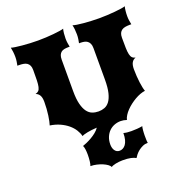

<svg xmlns="http://www.w3.org/2000/svg" viewBox="-165 -853 1228 1272"><g transform="rotate(-20 449.0 -217.0)"><path d="M114.7 -130.9Q118.2 -141.1 121.8 -158Q125.5 -174.8 128.4 -196Q131.3 -217.3 133.1 -241.5Q134.8 -265.6 134.8 -290Q134.8 -320.8 125 -337.2Q115.2 -353.5 97.7 -358.9Q112.3 -362.3 120.4 -370.6Q128.4 -378.9 132.3 -396Q136.2 -413.1 137 -441.4Q137.7 -469.7 137.7 -513.2Q137.7 -532.7 132.1 -544.9Q126.5 -557.1 116.2 -564.2Q106 -571.3 91.3 -573.7Q76.7 -576.2 58.6 -576.2H48.8Q51.3 -587.9 53.7 -603.3Q56.2 -618.7 56.2 -635.7Q56.2 -653.8 54 -672.4Q51.8 -690.9 48.8 -703.1Q58.1 -699.7 78.1 -696.8Q98.1 -693.8 124 -691.4Q149.9 -689 179 -687.5Q208 -686 235.8 -686Q263.2 -686 291.5 -687.5Q319.8 -689 344.7 -691.4Q369.6 -693.8 388.9 -696.8Q408.2 -699.7 417.5 -703.1Q414.1 -690.9 412.1 -672.4Q410.2 -653.8 410.2 -635.7Q410.2 -618.7 412.6 -603.3Q415 -587.9 417.5 -576.2H408.7Q392.6 -576.2 379.6 -573.7Q366.7 -571.3 357.7 -564.2Q348.6 -557.1 343.5 -544.9Q338.4 -532.7 338.4 -513.2V-291.5Q338.4 -234.9 347.7 -199.2Q356.9 -163.6 372.3 -143.1Q387.7 -122.6 408.2 -115Q428.7 -107.4 451.7 -107.4Q474.1 -107.4 494.4 -115Q514.6 -122.6 529.8 -143.1Q544.9 -163.6 553.7 -199.2Q562.5 -234.9 562.5 -291.5V-513.2Q562.5 -532.7 556.9 -544.9Q551.3 -557.1 541.7 -564.2Q532.2 -571.3 519.3 -573.7Q506.3 -576.2 491.7 -576.2H483.4Q485.8 -587.9 488.3 -603.3Q490.7 -618.7 490.7 -635.7Q490.7 -653.8 488.8 -672.4Q486.8 -690.9 483.4 -703.1Q492.7 -699.7 512.2 -696.5Q531.7 -693.4 556.6 -691.2Q581.5 -689 609.9 -687.5Q638.2 -686 665.5 -686Q693.8 -686 722.9 -687.5Q752 -689 777.6 -691.4Q803.2 -693.8 822.8 -696.8Q842.3 -699.7 852.1 -703.1Q848.6 -690.9 846.7 -672.4Q844.7 -653.8 844.7 -635.7Q844.7 -618.7 847.2 -603.3Q849.6 -587.9 852.1 -576.2H841.8Q824.2 -576.2 809.6 -573.7Q794.9 -571.3 784.7 -564.2Q774.4 -557.1 768.8 -544.9Q763.2 -532.7 763.2 -513.2Q763.2 -469.7 763.9 -441.4Q764.6 -413.1 768.6 -396Q772.5 -378.9 780.5 -370.6Q788.6 -362.3 803.2 -358.9Q785.6 -353.5 775.9 -337.2Q766.1 -320.8 766.1 -290Q766.1 -265.6 767.8 -241.5Q769.5 -217.3 772.2 -196Q774.9 -174.8 778.6 -158Q782.2 -141.1 786.1 -130.9Q769.5 -128.9 751 -122.1Q732.4 -115.2 713.9 -104.5Q695.3 -93.8 677.7 -80.3Q660.2 -66.9 645.8 -52Q631.3 -37.1 621.3 -21.2Q611.3 -5.4 607.9 9.8Q586.4 2.4 565.4 2.4Q542.5 2.4 521.2 10.5Q500 18.6 483.9 34.4Q467.8 50.3 458.3 73.2Q448.7 96.2 448.7 125.5Q448.7 137.2 451.4 147.9Q454.1 158.7 459.7 167Q465.3 175.3 473.6 180.2Q481.9 185.1 493.7 185.1Q505.4 185.1 516.6 179.4Q527.8 173.8 536.6 161.9Q545.4 149.9 550.8 130.4Q556.2 110.8 556.2 83Q578.1 89.4 610.8 89.4Q631.3 89.4 651.1 87.9Q670.9 86.4 689.5 83Q688 86.9 686.8 94.2Q685.5 101.6 684.8 110.6Q684.1 119.6 683.6 129.2Q683.1 138.7 683.1 146.5Q683.1 163.6 683.6 178Q684.1 192.4 686 199.2Q666 199.2 649.2 206.8Q632.3 214.4 618.9 225.1Q605.5 235.8 595.9 247.8Q586.4 259.8 581.5 268.6Q574.7 264.6 566.4 261.5Q558.1 258.3 547.1 255.9Q536.1 253.4 521.5 252.2Q506.8 251 487.3 251Q476.1 251 463.4 252.4Q450.7 253.9 439.5 256.1Q428.2 258.3 419.4 261.7Q410.6 265.1 407.2 268.6Q403.8 259.3 390.9 249.8Q377.9 240.2 359.6 232.4Q341.3 224.6 319.3 219.5Q297.4 214.4 275.9 214.4Q280.3 204.6 283 182.9Q285.6 161.1 285.6 136.2Q285.6 116.7 283.4 99.9Q281.2 83 275.9 72.3Q286.6 68.8 304 61.3Q321.3 53.7 340.1 43Q358.9 32.2 375.7 18.6Q392.6 4.9 402.8 -10.7Q363.3 -8.3 334.7 -2.7Q306.2 2.9 295.4 9.8Q290 -12.7 275.9 -35.4Q261.7 -58.1 238.8 -77.4Q215.8 -96.7 184.8 -110.8Q153.8 -125 114.7 -130.9Z"/></g></svg>

Font: Arbutus
Style: Regular
Weight: 400
Designer: Karolina Lach
Foundry: Sorkin Type Co.
Version: Version 1.003